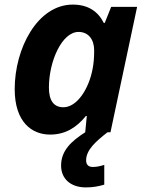

<svg xmlns="http://www.w3.org/2000/svg" viewBox="-20 -576 634 836"><path d="M198 10C267 10 315 -23 354 -71H358L351 0C290 39 246 80 246 145C246 202 287 240 354 240C386 240 410 235 434 228V142C417 147 403 151 384 151C365 151 355 141 355 122C355 75 401 37 448 0H461L577 -546H464L436 -476H432C408 -524 366 -556 297 -556C143 -556 44 -365 44 -188C44 -44 119 10 198 10ZM193 -195C193 -310 250 -437 322 -437C365 -437 390 -404 390 -357C390 -326 388 -299 383 -275C367 -190 316 -109 256 -109C214 -109 193 -138 193 -195Z"/></svg>

Font: BC Sans
Style: Bold Italic
Weight: 700
Italic angle: -12°
Designer: Monotype Design Team
Province of B.C.
Foundry: Monotype Imaging Inc.
Version: Version 2.000;GOOG;noto-source:20170915:90ef993387c0